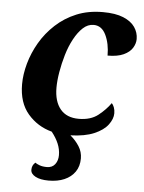

<svg xmlns="http://www.w3.org/2000/svg" viewBox="-54 -589 636 850"><g transform="rotate(5 264.0 -164.0)"><path d="M194 218Q157 218 135.5 206.5Q114 195 114 177Q114 167 117.5 159Q121 151 129 144Q135 149 148.5 154Q162 159 181 159Q205 159 217.5 142.5Q230 126 230 102Q230 76 219.5 51Q209 26 189 1Q125 -16 82.5 -65.5Q40 -115 40 -197Q40 -241 53.5 -289.5Q67 -338 93.5 -383.5Q120 -429 160 -466Q200 -503 252 -524.5Q304 -546 369 -546Q425 -546 460 -531.5Q495 -517 511.5 -493Q528 -469 528 -440Q528 -420 516 -400.5Q504 -381 477 -368.5Q450 -356 406 -356Q406 -409 387.5 -447.5Q369 -486 333 -486Q307 -486 285.5 -466Q264 -446 246.5 -413.5Q229 -381 217.5 -342Q206 -303 199.5 -264.5Q193 -226 193 -195Q193 -134 221 -100Q249 -66 303 -66Q356 -66 389 -92Q422 -118 443 -148Q449 -142 453.5 -130.5Q458 -119 458 -104Q458 -79 438.5 -53Q419 -27 378 -9.5Q337 8 273 10Q297 30 312.5 54.5Q328 79 328 108Q328 143 311 167.5Q294 192 264 205Q234 218 194 218Z"/></g></svg>

Font: Noto Serif
Style: Italic
Weight: 400
Italic angle: -12°
Designer: Monotype Design Team
Foundry: Monotype Imaging Inc.
Version: Version 2.013